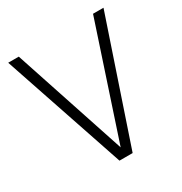

<svg xmlns="http://www.w3.org/2000/svg" viewBox="-133 -640 700 739"><g transform="rotate(-30 217.0 -270.0)"><path d="M188 0 5.5 -540.5H52.5L217.5 -42L382.5 -540.5H429L246.5 0Z"/></g></svg>

Font: Encode Sans Condensed ExtraLight
Style: Regular
Weight: 200
Width: 3
Designer: Multiple Designers
Foundry: Impallari Type
Version: Version 3.000; ttfautohint (v1.8.3) -l 8 -r 50 -G 200 -x 14 